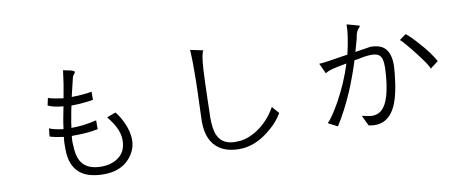

<svg xmlns="http://www.w3.org/2000/svg" viewBox="-64 -1037 3129 1294"><g transform="rotate(-10 1500.0 -390.0)"><path d="M460.9 -748 408.2 -758.8Q403.3 -715.8 395.5 -666Q388.7 -624 378.9 -572.3Q346.7 -576.2 321.3 -581.1Q293 -585.9 275.4 -592.8L264.6 -543Q278.3 -535.2 305.7 -528.3Q333 -522.5 369.1 -518.6Q359.4 -469.7 354.5 -444.3Q346.7 -402.3 342.8 -367.2Q310.5 -371.1 286.1 -377Q260.7 -382.8 247.1 -389.6L241.2 -335Q256.8 -329.1 281.2 -324.2Q305.7 -319.3 335.9 -315.4Q333 -295.9 332 -273.4Q332 -253.9 332 -230.5Q332 -122.1 392.6 -69.3Q448.2 -20.5 559.6 -20.5Q673.8 -20.5 736.3 -91.8Q785.2 -147.5 785.2 -216.8Q785.2 -270.5 758.8 -330.1Q738.3 -377.9 707 -417L645.5 -394.5Q681.6 -350.6 699.2 -314.5Q721.7 -270.5 721.7 -224.6Q721.7 -140.6 657.2 -101.6Q613.3 -74.2 551.8 -74.2Q456.1 -74.2 418 -129.9Q389.6 -169.9 387.7 -252Q386.7 -260.7 386.7 -272.5Q387.7 -279.3 387.7 -293.9L389.6 -312.5Q437.5 -312.5 484.4 -315.4Q532.2 -319.3 569.3 -327.1V-387.7Q525.4 -377 480.5 -371.1Q437.5 -366.2 396.5 -366.2Q401.4 -405.3 408.2 -439.5Q415 -480.5 422.9 -514.6Q463.9 -514.6 502 -518.6Q542 -521.5 572.3 -527.3V-583Q541 -577.1 504.9 -574.2Q469.7 -571.3 434.6 -571.3L463.9 -693.4Q465.8 -702.1 469.7 -710Q472.7 -714.8 478.5 -721.7Q486.3 -731.4 484.4 -735.4Q481.4 -741.2 460.9 -748Z M1363.3 -726.6 1275.4 -745.1Q1280.3 -661.1 1278.3 -541Q1277.3 -471.7 1272.5 -351.6L1269.5 -254.9Q1269.5 -120.1 1352.5 -64.5Q1405.3 -29.3 1487.3 -29.3Q1588.9 -29.3 1683.6 -102.5Q1756.8 -158.2 1793 -222.7L1751 -270.5Q1700.2 -179.7 1620.1 -127.9Q1549.8 -83 1486.3 -82Q1381.8 -74.2 1347.7 -152.3Q1329.1 -195.3 1330.1 -284.2L1331.1 -298.8L1333 -380.9Q1336.9 -535.2 1340.8 -599.6Q1347.7 -710 1363.3 -726.6Z M2343.8 -731.4 2341.8 -687.5Q2337.9 -648.4 2330.1 -607.4Q2323.2 -568.4 2313.5 -529.3L2298.8 -527.3Q2217.8 -513.7 2186.5 -509.8Q2136.7 -502 2116.2 -502L2149.4 -430.7Q2163.1 -442.4 2203.1 -453.1Q2226.6 -459 2289.1 -470.7L2296.9 -471.7Q2256.8 -344.7 2191.4 -226.6Q2137.7 -130.9 2103.5 -97.7L2167 -64.5Q2228.5 -160.2 2281.2 -283.2Q2320.3 -376 2354.5 -483.4L2359.4 -485.4L2374 -486.3Q2432.6 -500 2468.8 -500Q2502.9 -501 2521.5 -489.3Q2537.1 -478.5 2543.9 -455.1Q2548.8 -435.5 2548.8 -398.4Q2543.9 -280.3 2522.5 -208Q2503.9 -145.5 2472.7 -118.2Q2447.3 -95.7 2413.1 -94.7Q2392.6 -93.8 2357.4 -102.5L2337.9 -106.4L2372.1 -35.2Q2500 -6.8 2558.6 -133.8Q2596.7 -217.8 2609.4 -390.6Q2614.3 -490.2 2566.4 -529.3Q2534.2 -554.7 2476.6 -554.7L2370.1 -538.1L2393.6 -622.1Q2398.4 -656.2 2408.2 -674.8Q2413.1 -685.5 2422.9 -694.3Q2426.8 -698.2 2427.7 -700.2Q2429.7 -703.1 2428.7 -708ZM2724.6 -597.7 2679.7 -565.4Q2710.9 -537.1 2776.4 -452.1Q2845.7 -363.3 2850.6 -338.9L2906.2 -380.9Q2871.1 -444.3 2804.7 -517.6Q2753.9 -575.2 2724.6 -597.7Z"/></g></svg>

Font: DotumChe
Style: Regular
Weight: 400
Monospace: yes
Version: Version 2.21